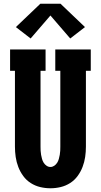

<svg xmlns="http://www.w3.org/2000/svg" viewBox="-20 -1000 540 1028"><path d="M250 8Q222 8 195 1.5Q168 -5 144.5 -20Q121 -35 104.5 -57.5Q88 -80 78 -106Q68 -132 64 -159.5Q60 -187 60 -215V-621H34V-735H224V-621H197V-215Q197 -204 197.5 -193Q198 -182 200 -171Q202 -160 205 -149Q208 -138 214 -128.5Q220 -119 229.5 -112.5Q239 -106 250 -106Q261 -106 270.5 -112.5Q280 -119 286 -128.5Q292 -138 295 -149Q298 -160 300 -171Q302 -182 302.5 -193Q303 -204 303 -215V-621H276V-735H466V-621H440V-215Q440 -187 436 -159.5Q432 -132 422 -106Q412 -80 395.5 -57.5Q379 -35 355.5 -20Q332 -5 305 1.5Q278 8 250 8ZM144 -794 65 -855 196 -980H304L435 -855L356 -794L250 -917Z"/></svg>

Font: Iosevka Slab Heavy
Style: Regular
Weight: 900
Monospace: yes
Designer: Belleve Invis
Foundry: Belleve Invis
Version: Version 11.1.0; ttfautohint (v1.8.3)